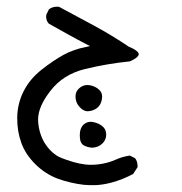

<svg xmlns="http://www.w3.org/2000/svg" viewBox="-20 -223 540 571"><path d="M31.2 128.9Q31.2 168.5 43.5 202.1Q55.7 235.8 84.7 264.9Q113.8 293.9 150.9 308.1Q188.5 321.8 230 326.7Q241.7 327.6 248.3 327.6Q254.9 327.6 262.5 327.6Q270 327.6 282.7 325.9Q295.4 324.2 310.5 320.3Q343.8 311.5 376 294.4L389.2 273.9Q389.2 272.9 389.2 272Q389.2 256.8 381.8 247.6L366.2 239.7Q344.2 242.7 323.7 252Q300.8 262.2 273.9 265.6Q263.7 267.1 249.5 267.1Q219.2 267.1 176.8 252Q161.6 246.6 155.8 243.7Q149.9 240.7 146 237.8Q127.9 225.6 114.3 204.6Q95.2 174.3 93.3 135.7Q93.3 133.8 93.3 131.8Q93.3 94.7 129.4 47.9Q167.5 -2 233.2 -17.8Q298.8 -33.7 366.2 -40.5Q381.8 -47.4 388.2 -53.7Q392.6 -58.1 392.6 -61.8Q392.6 -65.4 388.7 -69.3Q381.3 -76.7 363.3 -84Q314 -117.2 261.2 -146L155.8 -202.6Q152.3 -203.1 149.4 -203.1Q135.7 -203.1 125.5 -195.3L117.7 -179.2Q117.2 -177.2 117.2 -173.1Q117.2 -168.9 118.9 -163.3Q120.6 -157.7 125 -152.8Q152.8 -137.2 180.4 -121.8Q208 -106.4 247.6 -85.9Q226.1 -81.5 217.3 -79.1Q208.5 -76.7 200.2 -73.7Q183.6 -67.9 168.5 -59.6Q138.2 -43 103.5 -15.6Q68.8 11.7 50.3 48.3Q31.2 85.9 31.2 128.9ZM294.9 169.9Q293.9 161.6 286.6 154.3Q275.4 143.6 257.3 140.1Q253.4 139.2 249.5 139.2Q237.3 139.2 227.5 148.4Q217.3 159.2 217.3 178.2Q217.3 189.5 219.2 196.3Q222.7 205.6 228.5 209Q240.2 215.3 253.9 216.3Q273.4 215.3 285.2 203.1Q289.6 198.7 292.2 193.1Q294.9 187.5 295.4 182.9Q295.9 178.2 295.9 175.8Q295.9 173.3 294.9 169.9ZM283.2 71.3Q283.7 67.9 283.7 64Q283.7 52.2 274.9 43.9Q262.7 32.7 245.6 30.3Q242.7 29.8 240.2 29.8Q225.1 29.8 213.9 41Q204.6 50.3 204.6 63.5Q204.6 83.5 218.8 97.2Q227.5 106.4 238.8 107.9Q255.4 107.9 268.1 98.6Q280.3 89.4 283.2 71.3Z"/></svg>

Font: Bakudai
Style: Light
Weight: 300
Version: Version 1.48